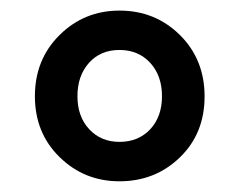

<svg xmlns="http://www.w3.org/2000/svg" viewBox="-20 -798 443 357"><path d="M202.1 -460.9Q136.7 -460.9 90.8 -505.9Q44.9 -550.8 44.9 -619.1Q44.9 -687.5 90.8 -732.9Q136.7 -778.3 202.1 -778.3Q268.6 -778.3 314.5 -732.9Q360.4 -687.5 360.4 -618.7Q360.4 -549.8 314.5 -505.4Q268.6 -460.9 202.1 -460.9ZM202.1 -534.2Q237.3 -534.2 259.3 -557.6Q281.2 -581.1 281.2 -619.1Q281.2 -657.2 259.3 -681.2Q237.3 -705.1 202.1 -705.1Q167 -705.1 145.5 -681.2Q124 -657.2 124 -619.1Q124 -581.1 146 -557.6Q168 -534.2 202.1 -534.2Z"/></svg>

Font: Gen Jyuu Gothic P Bold
Style: Bold
Weight: 700
Designer: [Source Han Sans]
Ryoko NISHIZUKA  (kana & ideographs); Paul D. Hunt (Latin, Greek & Cyrillic); Wenlong ZHANG  (bopomofo
Version: Version 1.002.20150607